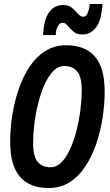

<svg xmlns="http://www.w3.org/2000/svg" viewBox="-20 -935 552 963"><path d="M224 8Q129 8 80 -48.5Q31 -105 31 -224Q31 -288 41.5 -356Q52 -424 73.5 -487Q95 -550 128 -600Q161 -650 207 -679Q253 -708 312 -708Q407 -708 456 -651.5Q505 -595 505 -476Q505 -412 494.5 -344Q484 -276 462.5 -213Q441 -150 408 -100Q375 -50 329 -21Q283 8 224 8ZM234 -96Q265 -96 290 -122.5Q315 -149 334 -192.5Q353 -236 365.5 -287.5Q378 -339 384 -389.5Q390 -440 390 -481Q390 -551 366.5 -577.5Q343 -604 303 -604Q271 -604 246 -577.5Q221 -551 202 -507.5Q183 -464 170.5 -412.5Q158 -361 152 -310.5Q146 -260 146 -219Q146 -149 169.5 -122.5Q193 -96 234 -96ZM196 -759Q197 -776 199 -794Q206 -849 231 -879.5Q256 -910 297 -910Q325 -910 342 -895Q359 -880 371.5 -865.5Q384 -851 398 -851Q413 -851 420 -870.5Q427 -890 429 -905Q430 -910 430 -915H494Q494 -907 493 -899Q492 -891 491 -883Q484 -824 458 -793Q432 -762 392 -762Q365 -762 348 -777Q331 -792 319 -806.5Q307 -821 294 -821Q280 -821 270.5 -804Q261 -787 260 -768Q260 -764 260 -759Z"/></svg>

Font: Georama SemiCondensed SemiBold
Style: Italic
Weight: 600
Width: 4
Italic angle: -9°
Designer: Jean-Baptiste Levee
Foundry: Production Type
Version: Version 1.000